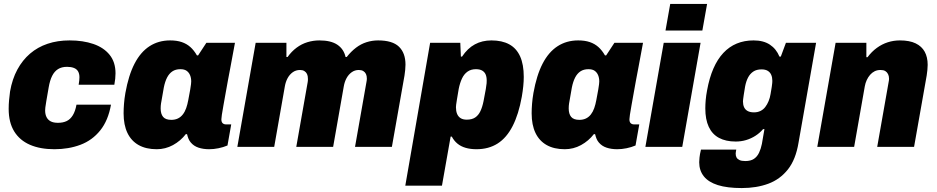

<svg xmlns="http://www.w3.org/2000/svg" viewBox="-20 -745 4752 974"><path d="M256 12Q184 12 132 -10.5Q80 -33 52 -78.5Q24 -124 24 -193Q24 -215 26 -237Q28 -259 31 -281Q42 -344 68 -392Q94 -440 132.5 -473Q171 -506 221.5 -523Q272 -540 333 -540Q401 -540 453.5 -522Q506 -504 536 -467Q566 -430 566 -373Q566 -360 564.5 -345.5Q563 -331 560 -315H379Q381 -327 382 -336.5Q383 -346 383 -353Q383 -371 376 -383Q369 -395 354.5 -400.5Q340 -406 320 -406Q293 -406 274.5 -394.5Q256 -383 244.5 -360Q233 -337 227 -302Q219 -256 215 -232.5Q211 -209 210 -200Q209 -191 209 -185Q209 -165 216 -151Q223 -137 237 -129.5Q251 -122 274 -122Q300 -122 318.5 -131Q337 -140 349.5 -160.5Q362 -181 368 -214H543Q529 -134 488.5 -83.5Q448 -33 388 -10.5Q328 12 256 12Z M775 12Q721 12 683.5 -9Q646 -30 626.5 -70.5Q607 -111 607 -170Q607 -192 609 -218Q611 -244 616 -273Q632 -363 662.5 -422Q693 -481 738.5 -510.5Q784 -540 843 -540Q877 -540 902 -531.5Q927 -523 945.5 -506.5Q964 -490 979 -464H985L1027 -528H1172L1148 -399Q1143 -372 1136.5 -338.5Q1130 -305 1124.5 -272Q1119 -239 1113.5 -210.5Q1108 -182 1105.5 -163Q1103 -144 1103 -140Q1103 -126 1109.5 -120Q1116 -114 1126 -114H1153L1134 -7Q1113 2 1088.5 7Q1064 12 1041 12Q1011 12 987 4Q963 -4 948 -22Q941 -30 936.5 -40.5Q932 -51 929 -64L923 -65Q896 -30 857.5 -9Q819 12 775 12ZM849 -137Q868 -137 882.5 -144Q897 -151 907.5 -164.5Q918 -178 924.5 -196.5Q931 -215 935 -237Q942 -273 945 -291Q948 -309 949 -318Q950 -327 950 -332Q950 -350 944 -364Q938 -378 926.5 -386Q915 -394 895 -394Q871 -394 854.5 -383Q838 -372 827.5 -351.5Q817 -331 811 -301Q804 -259 800 -238Q796 -217 795.5 -208.5Q795 -200 795 -195Q795 -167 807.5 -152Q820 -137 849 -137Z M1184 0 1277 -528H1433V-456H1439Q1459 -484 1484.5 -503Q1510 -522 1539.5 -531Q1569 -540 1600 -540Q1659 -540 1691.5 -518Q1724 -496 1733 -456H1739Q1761 -484 1786 -503Q1811 -522 1839.5 -531Q1868 -540 1898 -540Q1971 -540 2004 -508Q2037 -476 2037 -417Q2037 -404 2035.5 -390Q2034 -376 2032 -362L1968 0H1781L1839 -329Q1840 -333 1840.5 -338Q1841 -343 1841 -346Q1841 -360 1836.5 -369.5Q1832 -379 1823 -384.5Q1814 -390 1800 -390Q1780 -390 1764 -378.5Q1748 -367 1738 -348.5Q1728 -330 1724 -307L1670 0H1483L1541 -329Q1542 -333 1542 -338Q1542 -343 1542 -346Q1542 -360 1537.5 -369.5Q1533 -379 1524 -384.5Q1515 -390 1502 -390Q1481 -390 1465 -378.5Q1449 -367 1439 -348.5Q1429 -330 1425 -307L1371 0Z M2036 197 2162 -528H2315L2318 -458H2324Q2352 -500 2389 -520Q2426 -540 2473 -540Q2527 -540 2563.5 -520Q2600 -500 2618.5 -459Q2637 -418 2637 -355Q2637 -333 2634.5 -308Q2632 -283 2627 -254Q2611 -165 2580.5 -105.5Q2550 -46 2504.5 -17Q2459 12 2397 12Q2367 12 2342.5 5Q2318 -2 2300.5 -16.5Q2283 -31 2272 -52H2266L2222 197ZM2348 -138Q2374 -138 2390.5 -149Q2407 -160 2417 -181Q2427 -202 2433 -232Q2441 -273 2444.5 -293.5Q2448 -314 2448.5 -322.5Q2449 -331 2449 -336Q2449 -355 2443.5 -367.5Q2438 -380 2426 -387Q2414 -394 2394 -394Q2369 -394 2351.5 -381.5Q2334 -369 2323.5 -346.5Q2313 -324 2307 -294Q2301 -259 2298 -240.5Q2295 -222 2294 -214Q2293 -206 2293 -201Q2293 -182 2298.5 -168Q2304 -154 2316 -146Q2328 -138 2348 -138Z M2845 12Q2791 12 2753.5 -9Q2716 -30 2696.5 -70.5Q2677 -111 2677 -170Q2677 -192 2679 -218Q2681 -244 2686 -273Q2702 -363 2732.5 -422Q2763 -481 2808.5 -510.5Q2854 -540 2913 -540Q2947 -540 2972 -531.5Q2997 -523 3015.5 -506.5Q3034 -490 3049 -464H3055L3097 -528H3242L3218 -399Q3213 -372 3206.5 -338.5Q3200 -305 3194.5 -272Q3189 -239 3183.5 -210.5Q3178 -182 3175.5 -163Q3173 -144 3173 -140Q3173 -126 3179.5 -120Q3186 -114 3196 -114H3223L3204 -7Q3183 2 3158.5 7Q3134 12 3111 12Q3081 12 3057 4Q3033 -4 3018 -22Q3011 -30 3006.5 -40.5Q3002 -51 2999 -64L2993 -65Q2966 -30 2927.5 -9Q2889 12 2845 12ZM2919 -137Q2938 -137 2952.5 -144Q2967 -151 2977.5 -164.5Q2988 -178 2994.5 -196.5Q3001 -215 3005 -237Q3012 -273 3015 -291Q3018 -309 3019 -318Q3020 -327 3020 -332Q3020 -350 3014 -364Q3008 -378 2996.5 -386Q2985 -394 2965 -394Q2941 -394 2924.5 -383Q2908 -372 2897.5 -351.5Q2887 -331 2881 -301Q2874 -259 2870 -238Q2866 -217 2865.5 -208.5Q2865 -200 2865 -195Q2865 -167 2877.5 -152Q2890 -137 2919 -137Z M3356 -590 3380 -725H3567L3543 -590ZM3254 0 3347 -528H3534L3441 0Z M3743 209Q3669 209 3621.5 194Q3574 179 3550.5 149.5Q3527 120 3527 78Q3527 71 3528.5 54.5Q3530 38 3536 14H3715Q3714 19 3713 25Q3712 31 3712 34Q3712 46 3716.5 54Q3721 62 3731.5 67Q3742 72 3761 72Q3788 72 3804.5 61Q3821 50 3830.5 30Q3840 10 3845 -15Q3848 -34 3851.5 -53Q3855 -72 3858 -90H3851Q3834 -70 3812 -56Q3790 -42 3765 -34.5Q3740 -27 3712 -27Q3662 -27 3627.5 -45.5Q3593 -64 3575.5 -101.5Q3558 -139 3558 -195Q3558 -215 3560 -238Q3562 -261 3567 -287Q3590 -413 3649.5 -476.5Q3709 -540 3803 -540Q3853 -540 3885.5 -518.5Q3918 -497 3934 -458H3941L3967 -528H4120L4031 -22Q4017 64 3977 114.5Q3937 165 3877.5 187Q3818 209 3743 209ZM3805 -175Q3823 -175 3837.5 -182Q3852 -189 3862 -202Q3872 -215 3879 -232Q3886 -249 3889 -268Q3893 -291 3895 -304Q3897 -317 3897.5 -324Q3898 -331 3898 -335Q3898 -352 3892.5 -365Q3887 -378 3875 -385.5Q3863 -393 3843 -393Q3818 -393 3801.5 -382Q3785 -371 3775 -352Q3765 -333 3760 -307Q3755 -279 3753 -264Q3751 -249 3750 -242.5Q3749 -236 3749 -231Q3749 -214 3754.5 -201.5Q3760 -189 3772.5 -182Q3785 -175 3805 -175Z M4126 0 4219 -528H4375V-455H4381Q4402 -483 4428 -502Q4454 -521 4483.5 -530.5Q4513 -540 4545 -540Q4594 -540 4625 -525Q4656 -510 4671 -482.5Q4686 -455 4686 -416Q4686 -403 4684.5 -389.5Q4683 -376 4681 -362L4617 0H4430L4488 -329Q4489 -333 4489.5 -337.5Q4490 -342 4490 -346Q4490 -359 4485 -369Q4480 -379 4471 -384.5Q4462 -390 4447 -390Q4430 -390 4417 -383.5Q4404 -377 4394 -365.5Q4384 -354 4377 -339Q4370 -324 4367 -307L4313 0Z"/></svg>

Font: Archivo SemiCondensed Black
Style: Italic
Weight: 900
Width: 4
Italic angle: -10°
Designer: Hector Gatti
Foundry: Omnibus-Type
Version: Version 2.001